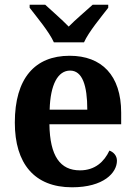

<svg xmlns="http://www.w3.org/2000/svg" viewBox="-20 -786 574 816"><path d="M209 -606H337C357 -651 411 -715 440 -753V-766H374C348 -742 300 -702 272 -673C244 -702 198 -742 172 -766H106V-753C135 -715 189 -651 209 -606ZM286 10C421 10 477 -52 477 -103C477 -125 462 -140 445 -146C423 -99 384 -62 320 -62C236 -62 192 -122 190 -258H495V-307C495 -466 412 -549 276 -549C128 -549 43 -453 43 -265C43 -91 126 10 286 10ZM351 -320H191C194 -427 226 -486 278 -486C330 -486 351 -423 351 -320Z"/></svg>

Font: Noto Serif Ethiopic SemiCondensed
Style: Bold
Weight: 700
Width: 4
Designer: Monotype Design Team
Foundry: Monotype Imaging Inc.
Version: Version 2.102